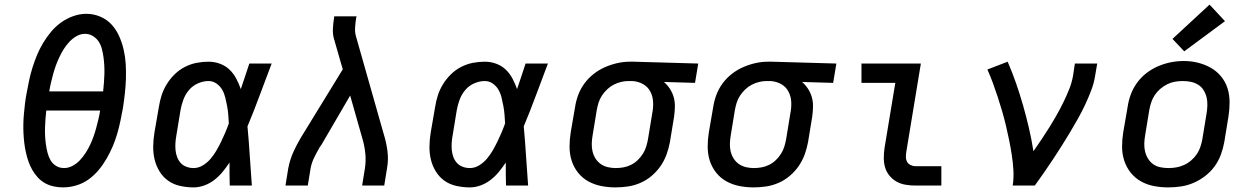

<svg xmlns="http://www.w3.org/2000/svg" viewBox="-20 -806 5440 834"><path d="M254 8Q233 8 212.5 3.5Q192 -1 174.5 -11Q157 -21 143.5 -36Q130 -51 120 -68.5Q110 -86 103.5 -105Q97 -124 92.5 -144Q88 -164 85.5 -185Q83 -206 82 -227Q81 -248 81.5 -269.5Q82 -291 84 -312.5Q86 -334 88.5 -355.5Q91 -377 95 -398Q100 -426 106 -454.5Q112 -483 120.5 -510.5Q129 -538 140 -565Q151 -592 166.5 -618Q182 -644 201.5 -667.5Q221 -691 245.5 -708.5Q270 -726 298.5 -736Q327 -746 355 -746Q387 -746 416 -733.5Q445 -721 465 -699Q485 -677 497.5 -649Q510 -621 517 -591Q524 -561 526 -529.5Q528 -498 527 -465.5Q526 -433 522.5 -401Q519 -369 514 -337Q509 -309 503 -280.5Q497 -252 489 -224.5Q481 -197 469.5 -170Q458 -143 443 -117Q428 -91 408.5 -67.5Q389 -44 364.5 -26.5Q340 -9 311 -0.5Q282 8 254 8ZM428 -409Q430 -428 431.5 -447Q433 -466 433.5 -484.5Q434 -503 433 -521.5Q432 -540 429.5 -558Q427 -576 422.5 -593.5Q418 -611 408.5 -625.5Q399 -640 383.5 -649.5Q368 -659 349 -659Q330 -659 312.5 -649Q295 -639 281 -624Q267 -609 256.5 -592Q246 -575 237.5 -557Q229 -539 222.5 -521Q216 -503 211 -484.5Q206 -466 201.5 -447Q197 -428 194 -409ZM258 -76Q277 -76 295 -85.5Q313 -95 327 -110Q341 -125 352 -142Q363 -159 371.5 -177Q380 -195 386.5 -213.5Q393 -232 398 -250.5Q403 -269 407.5 -288Q412 -307 415 -326H181Q179 -307 177.5 -288Q176 -269 175.5 -250.5Q175 -232 176 -214Q177 -196 179.5 -178Q182 -160 186.5 -142.5Q191 -125 199.5 -110Q208 -95 223.5 -85.5Q239 -76 258 -76Z M821 8Q791 8 762 1.5Q733 -5 710.5 -21Q688 -37 673 -61.5Q658 -86 651.5 -113.5Q645 -141 645.5 -171Q646 -201 651 -231L670 -341Q674 -367 682 -392Q690 -417 704.5 -440.5Q719 -464 739 -483.5Q759 -503 783.5 -515.5Q808 -528 834 -533Q860 -538 886 -538Q912 -538 936 -529Q960 -520 977.5 -503Q995 -486 1006.5 -464Q1018 -442 1026 -419Q1035 -446 1044.5 -474Q1054 -502 1063 -530H1160Q1134 -462 1108.5 -393Q1083 -324 1055 -257Q1061 -193 1065 -128.5Q1069 -64 1074 0H978Q977 -25 977 -50Q977 -75 977 -100Q963 -79 947 -59.5Q931 -40 911 -24.5Q891 -9 867.5 -0.5Q844 8 821 8ZM821 -76Q842 -76 861 -87.5Q880 -99 894.5 -116Q909 -133 920 -152Q931 -171 940.5 -190.5Q950 -210 958.5 -230Q967 -250 974 -270Q973 -289 971.5 -308Q970 -327 966.5 -345.5Q963 -364 958.5 -382.5Q954 -401 945 -416.5Q936 -432 920.5 -443Q905 -454 886 -454Q863 -454 840 -444Q817 -434 801 -415Q785 -396 776.5 -373Q768 -350 764 -327L746 -217Q743 -201 742 -185Q741 -169 742.5 -153.5Q744 -138 749.5 -123.5Q755 -109 765 -98Q775 -87 790 -81.5Q805 -76 821 -76Z M1220 0 1232 -74Q1239 -113 1256.5 -150.5Q1274 -188 1296 -223L1469 -505L1459 -539L1434 -626Q1434 -629 1433 -631Q1432 -633 1431 -635Q1431 -635 1431 -635Q1431 -635 1431 -636Q1425 -657 1426 -680.5Q1427 -704 1431 -728L1432 -735H1529L1527 -728Q1524 -708 1522.5 -687.5Q1521 -667 1526 -649L1647 -223Q1658 -188 1663 -150Q1668 -112 1661 -74L1649 0H1553L1565 -74Q1570 -106 1567 -138Q1564 -170 1555 -201L1501 -391L1378 -180Q1376 -177 1373.5 -173Q1371 -169 1368 -166V-165Q1355 -143 1344 -120Q1333 -97 1329 -74L1317 0Z M2021 8Q1991 8 1962 1.5Q1933 -5 1910.5 -21Q1888 -37 1873 -61.5Q1858 -86 1851.5 -113.5Q1845 -141 1845.5 -171Q1846 -201 1851 -231L1870 -341Q1874 -367 1882 -392Q1890 -417 1904.5 -440.5Q1919 -464 1939 -483.5Q1959 -503 1983.5 -515.5Q2008 -528 2034 -533Q2060 -538 2086 -538Q2112 -538 2136 -529Q2160 -520 2177.5 -503Q2195 -486 2206.5 -464Q2218 -442 2226 -419Q2235 -446 2244.5 -474Q2254 -502 2263 -530H2360Q2334 -462 2308.5 -393Q2283 -324 2255 -257Q2261 -193 2265 -128.5Q2269 -64 2274 0H2178Q2177 -25 2177 -50Q2177 -75 2177 -100Q2163 -79 2147 -59.5Q2131 -40 2111 -24.5Q2091 -9 2067.5 -0.5Q2044 8 2021 8ZM2021 -76Q2042 -76 2061 -87.5Q2080 -99 2094.5 -116Q2109 -133 2120 -152Q2131 -171 2140.5 -190.5Q2150 -210 2158.5 -230Q2167 -250 2174 -270Q2173 -289 2171.5 -308Q2170 -327 2166.5 -345.5Q2163 -364 2158.5 -382.5Q2154 -401 2145 -416.5Q2136 -432 2120.5 -443Q2105 -454 2086 -454Q2063 -454 2040 -444Q2017 -434 2001 -415Q1985 -396 1976.5 -373Q1968 -350 1964 -327L1946 -217Q1943 -201 1942 -185Q1941 -169 1942.5 -153.5Q1944 -138 1949.5 -123.5Q1955 -109 1965 -98Q1975 -87 1990 -81.5Q2005 -76 2021 -76Z M2653 8Q2622 8 2591.5 2Q2561 -4 2535 -18.5Q2509 -33 2490.5 -56.5Q2472 -80 2463 -108.5Q2454 -137 2454 -168.5Q2454 -200 2459 -231L2478 -341Q2482 -368 2492 -394.5Q2502 -421 2519 -444Q2536 -467 2559 -485Q2582 -503 2608.5 -514.5Q2635 -526 2662 -532Q2689 -538 2716 -538Q2720 -538 2724.5 -538Q2729 -538 2733 -538L3013 -530L2999 -446L2864 -450Q2879 -437 2890 -420Q2901 -403 2906.5 -383.5Q2912 -364 2911.5 -342Q2911 -320 2908 -299L2890 -189Q2885 -162 2875.5 -135.5Q2866 -109 2849.5 -85Q2833 -61 2810.5 -42Q2788 -23 2761.5 -11.5Q2735 0 2707.5 4Q2680 8 2653 8ZM2654 -76Q2671 -76 2688 -79Q2705 -82 2721 -90Q2737 -98 2750 -110.5Q2763 -123 2772.5 -138Q2782 -153 2787 -169.5Q2792 -186 2795 -203L2813 -313Q2818 -337 2817 -362Q2816 -387 2805 -408Q2794 -429 2773.5 -440.5Q2753 -452 2728 -454H2719Q2717 -454 2714.5 -454Q2712 -454 2710 -454Q2694 -454 2677.5 -450Q2661 -446 2645.5 -438Q2630 -430 2617 -417.5Q2604 -405 2594.5 -390.5Q2585 -376 2580 -360Q2575 -344 2572 -327L2554 -217Q2551 -200 2550.5 -182Q2550 -164 2554 -147.5Q2558 -131 2567 -117Q2576 -103 2589.5 -93.5Q2603 -84 2620 -80Q2637 -76 2654 -76Z M3253 8Q3222 8 3191.5 2Q3161 -4 3135 -18.5Q3109 -33 3090.5 -56.5Q3072 -80 3063 -108.5Q3054 -137 3054 -168.5Q3054 -200 3059 -231L3078 -341Q3082 -368 3092 -394.5Q3102 -421 3119 -444Q3136 -467 3159 -485Q3182 -503 3208.5 -514.5Q3235 -526 3262 -532Q3289 -538 3316 -538Q3320 -538 3324.5 -538Q3329 -538 3333 -538L3613 -530L3599 -446L3464 -450Q3479 -437 3490 -420Q3501 -403 3506.5 -383.5Q3512 -364 3511.5 -342Q3511 -320 3508 -299L3490 -189Q3485 -162 3475.5 -135.5Q3466 -109 3449.5 -85Q3433 -61 3410.5 -42Q3388 -23 3361.5 -11.5Q3335 0 3307.5 4Q3280 8 3253 8ZM3254 -76Q3271 -76 3288 -79Q3305 -82 3321 -90Q3337 -98 3350 -110.5Q3363 -123 3372.5 -138Q3382 -153 3387 -169.5Q3392 -186 3395 -203L3413 -313Q3418 -337 3417 -362Q3416 -387 3405 -408Q3394 -429 3373.5 -440.5Q3353 -452 3328 -454H3319Q3317 -454 3314.5 -454Q3312 -454 3310 -454Q3294 -454 3277.5 -450Q3261 -446 3245.5 -438Q3230 -430 3217 -417.5Q3204 -405 3194.5 -390.5Q3185 -376 3180 -360Q3175 -344 3172 -327L3154 -217Q3151 -200 3150.5 -182Q3150 -164 3154 -147.5Q3158 -131 3167 -117Q3176 -103 3189.5 -93.5Q3203 -84 3220 -80Q3237 -76 3254 -76Z M3957 0Q3935 0 3914 -3.5Q3893 -7 3875.5 -16.5Q3858 -26 3844.5 -42Q3831 -58 3825 -77.5Q3819 -97 3819 -118.5Q3819 -140 3822 -162L3869 -446H3722V-530H3980L3917 -148Q3915 -136 3915 -124.5Q3915 -113 3920 -103.5Q3925 -94 3935.5 -89Q3946 -84 3957 -84H4069V0Z M4379 0Q4384 -33 4382 -66.5Q4380 -100 4375 -132.5Q4370 -165 4363.5 -197Q4357 -229 4349.5 -260.5Q4342 -292 4333 -323Q4324 -354 4314 -384.5Q4304 -415 4293 -445Q4282 -475 4269 -504L4357 -538Q4377 -492 4393.5 -444.5Q4410 -397 4424 -348Q4438 -299 4449.5 -249.5Q4461 -200 4469 -149Q4487 -175 4504.5 -201Q4522 -227 4538.5 -253.5Q4555 -280 4570.5 -307.5Q4586 -335 4599.5 -362.5Q4613 -390 4624.5 -419Q4636 -448 4641 -477L4649 -530H4746L4737 -477Q4732 -445 4720 -413.5Q4708 -382 4693.5 -351Q4679 -320 4662 -290Q4645 -260 4627.5 -230.5Q4610 -201 4591.5 -172Q4573 -143 4554 -114Q4535 -85 4515 -56.5Q4495 -28 4475 0Z M5054 8Q5022 8 4991.5 2Q4961 -4 4935.5 -18.5Q4910 -33 4891.5 -56Q4873 -79 4863.5 -108Q4854 -137 4854 -168.5Q4854 -200 4859 -231L4878 -341Q4882 -369 4892 -396Q4902 -423 4919.5 -447Q4937 -471 4960.5 -489Q4984 -507 5011 -518.5Q5038 -530 5066 -535.5Q5094 -541 5122 -541Q5154 -541 5184 -533.5Q5214 -526 5239.5 -511.5Q5265 -497 5284 -474Q5303 -451 5312 -422.5Q5321 -394 5321 -362Q5321 -330 5316 -299L5298 -189Q5293 -161 5283 -134Q5273 -107 5256 -83.5Q5239 -60 5215 -41.5Q5191 -23 5164 -11.5Q5137 0 5109 4Q5081 8 5054 8ZM5055 -76Q5073 -76 5090 -79Q5107 -82 5123.5 -89.5Q5140 -97 5154.5 -109.5Q5169 -122 5179 -137Q5189 -152 5194.5 -169Q5200 -186 5203 -203L5221 -313Q5224 -331 5224.5 -349Q5225 -367 5221 -383.5Q5217 -400 5208 -414.5Q5199 -429 5184.5 -438Q5170 -447 5153 -450.5Q5136 -454 5118 -454Q5100 -454 5083 -451Q5066 -448 5050 -440Q5034 -432 5020 -420Q5006 -408 4996 -393Q4986 -378 4980.5 -361Q4975 -344 4972 -327L4954 -217Q4951 -200 4950.5 -182Q4950 -164 4954 -147.5Q4958 -131 4967 -116.5Q4976 -102 4989.5 -92.5Q5003 -83 5020.5 -79.5Q5038 -76 5055 -76ZM5124 -583 5073 -637 5234 -786 5301 -714Z"/></svg>

Font: Iosevka Curly MdExObl
Style: Regular
Weight: 500
Width: 7
Italic angle: -9°
Monospace: yes
Designer: Belleve Invis
Foundry: Belleve Invis
Version: Version 11.1.0; ttfautohint (v1.8.3)